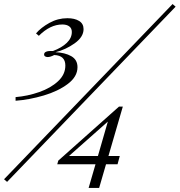

<svg xmlns="http://www.w3.org/2000/svg" viewBox="-34 -844 888 949"><path d="M834 -811 1 55 -14 42 819 -824ZM379 -700Q379 -661 334.5 -629.5Q290 -598 240 -586Q287 -584 318 -566.5Q349 -549 349 -512Q349 -465 301 -429Q253 -393 182 -372Q111 -351 43 -346V-364Q103 -369 160 -389Q217 -409 253 -442.5Q289 -476 289 -520Q289 -570 234 -572Q215 -562 202 -562Q195 -562 189.5 -565Q184 -568 184 -575Q184 -594 228 -592Q271 -608 296 -632Q321 -656 321 -686Q321 -704 308.5 -713.5Q296 -723 274 -723Q214 -723 158 -667L144 -679Q169 -708 210.5 -731Q252 -754 299 -754Q335 -754 357 -740.5Q379 -727 379 -700ZM502 -73H558L547 -32H490L456 85H404L438 -32H249L254 -50L554 -317H573ZM450 -73 499 -243 307 -73Z"/></svg>

Font: Playfair Display
Style: Italic
Weight: 400
Italic angle: -14°
Designer: Claus Eggers Sørensen
Foundry: Claus Eggers Sørensen
Version: Version 1.200; ttfautohint (v1.6)